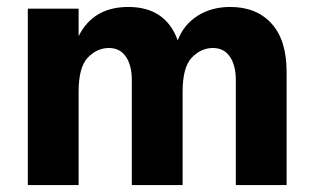

<svg xmlns="http://www.w3.org/2000/svg" viewBox="-20 -532 899 552"><path d="M804 0H658V-301Q658 -344 641 -369Q624 -394 592 -394Q558 -394 531.5 -366.5Q505 -339 505 -268V0H359V-301Q359 -344 342 -369Q325 -394 293 -394Q259 -394 232.5 -366.5Q206 -339 206 -268V0H60V-507H206V-428Q248 -512 349 -512Q456 -512 491 -416Q508 -461 548 -486.5Q588 -512 642 -512Q717 -512 760.5 -464.5Q804 -417 804 -325Z"/></svg>

Font: Hind Guntur
Style: Bold
Weight: 700
Designer: Manushi Parikh, Hitesh Malaviya
Foundry: Indian Type Foundry
Version: Version 1.002;PS 1.0;hotconv 1.0.86;makeotf.lib2.5.63406; tt